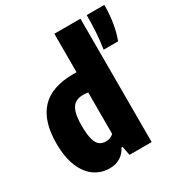

<svg xmlns="http://www.w3.org/2000/svg" viewBox="-188 -944 1028 1089"><g transform="rotate(-30 326.0 -399.0)"><path d="M23.5 -263.5Q23.5 -409 92.2 -482.8Q161 -556.5 306.5 -556.5Q318.5 -556.5 324.5 -556V-808H495.5V0H350.5L339 -59H331.5Q315.5 -26 286.2 -7.8Q257 10.5 216 10.5Q163 10.5 119.5 -18.8Q76 -48 49.8 -109.5Q23.5 -171 23.5 -263.5ZM324.5 -152.5V-423.5Q304.5 -426.5 293 -426.5Q260.5 -426.5 239.8 -413Q219 -399.5 208.5 -367.2Q198 -335 198 -278.5Q198 -221 207.2 -188.8Q216.5 -156.5 233 -144.5Q249.5 -132.5 274 -132.5Q288.5 -132.5 302 -137.8Q315.5 -143 324.5 -152.5ZM536.5 -808H652Q652 -746.5 642.5 -689.5Q633 -632.5 616 -590H521.5Q530 -645 533.2 -695.8Q536.5 -746.5 536.5 -808Z"/></g></svg>

Font: Encode Sans Condensed ExtraBold
Style: Regular
Weight: 800
Width: 3
Designer: Multiple Designers
Foundry: Impallari Type
Version: Version 2.000